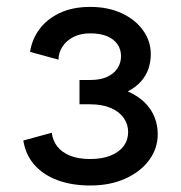

<svg xmlns="http://www.w3.org/2000/svg" viewBox="-20 -538 535 567"><path d="M246.6 -301.8Q229 -301.8 221.9 -301.8Q214.8 -301.8 214.8 -301.8V-230Q214.8 -230 221.7 -230Q228.5 -230 246.6 -230Q281.7 -230 306.9 -219.2Q332 -208.5 345.2 -189.9Q358.4 -171.4 358.4 -147.9Q358.4 -124.5 345.2 -106.7Q332 -88.9 306.9 -78.6Q281.7 -68.4 246.6 -68.4Q211.4 -68.4 187.3 -78.1Q163.1 -87.9 149.4 -105.2Q135.7 -122.6 132.8 -146L48.8 -123Q55.7 -80.6 81.8 -51Q107.9 -21.5 149.9 -5.9Q191.9 9.8 246.6 9.8Q305.2 9.8 350.1 -10.5Q395 -30.8 420.4 -65.2Q445.8 -99.6 445.8 -141.6Q445.8 -168 436.5 -191.7Q427.2 -215.3 407.7 -234.9Q388.2 -254.4 357.4 -268.1Q381.8 -280.8 396.7 -297.9Q411.6 -314.9 418.5 -335.4Q425.3 -356 425.3 -377.9Q425.3 -416.5 402.6 -448.2Q379.9 -480 339.6 -498.8Q299.3 -517.6 246.6 -517.6Q194.3 -517.6 156.2 -499.5Q118.2 -481.4 96.2 -451.4Q74.2 -421.4 68.8 -384.8L152.8 -361.8Q152.8 -381.8 164.1 -399.7Q175.3 -417.5 196.3 -428.5Q217.3 -439.5 246.6 -439.5Q276.4 -439.5 296.4 -430.9Q316.4 -422.4 326.9 -407.2Q337.4 -392.1 337.4 -372.1Q337.4 -352.1 326.9 -336.2Q316.4 -320.3 296.4 -311Q276.4 -301.8 246.6 -301.8Z"/></svg>

Font: Giphurs SC
Style: Regular
Weight: 400
Version: Version 0.920